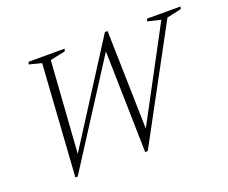

<svg xmlns="http://www.w3.org/2000/svg" viewBox="-113 -859 1242 1047"><g transform="rotate(-20 508.0 -335.0)"><path d="M893.5 -637.5 817.5 -656 822 -670H1016.5L1012.5 -656L929 -637.5L579 10H564L550.5 -579L172.5 10H159L202 -637.5L130.5 -656L134.5 -670H344L340 -656L252 -637.5L215 -106L581.5 -680H597L611 -109Z"/></g></svg>

Font: Newsreader Text Light
Style: Italic
Weight: 300
Italic angle: -17°
Designer: Hugues Gentile
Foundry: Production Type
Version: Version 1.001